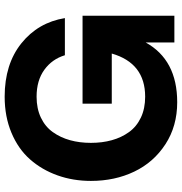

<svg xmlns="http://www.w3.org/2000/svg" viewBox="2 -774 784 828"><g transform="rotate(-90 394.0 -360.0)"><path d="M367.2 12.2Q264.2 12.2 186 -38.6Q107.9 -89.4 67.9 -173.1Q27.8 -256.8 27.8 -359.9Q27.8 -437 51.8 -504.2Q75.7 -571.3 120.6 -622.3Q165.5 -673.3 235.4 -702.6Q305.2 -731.9 391.1 -731.9Q531.2 -731.9 621.1 -659.9Q710.9 -587.9 730 -472.2H569.8Q553.2 -527.3 507.1 -560.8Q460.9 -594.2 391.1 -594.2Q339.8 -594.2 300.8 -575.7Q261.7 -557.1 238.3 -524.2Q214.8 -491.2 203.4 -450Q191.9 -408.7 191.9 -359.9Q191.9 -311 203.4 -269.8Q214.8 -228.5 238.3 -195.8Q261.7 -163.1 300.8 -144.5Q339.8 -126 391.1 -126Q535.6 -126 577.1 -270H360.8V-396H740.2V0H625V-124Q549.8 12.2 367.2 12.2Z"/></g></svg>

Font: Aspekta 400
Style: Bold
Weight: 700
Designer: Ivo Dolenc
Version: Version 2.000